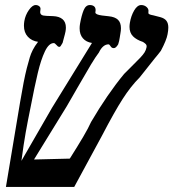

<svg xmlns="http://www.w3.org/2000/svg" viewBox="-20 -742 688 762"><path d="M618.5 -540.5Q608.5 -527 594 -510Q546 -450 534.5 -435Q499 -399.5 466.8 -349.2Q434.5 -299 385 -204L274.5 0H3.5L59.5 -335Q74.5 -425 86.5 -472Q94.5 -502 98.5 -515.2Q102.5 -528.5 110 -543.5Q117.5 -558.5 131 -576Q106 -579.5 90.5 -596.2Q75 -613 75 -640Q75 -648.5 76.5 -658Q80.5 -682 94.5 -702Q108.5 -722 121.5 -722Q130 -722 136 -717Q142 -712 140.5 -704Q139.5 -697 139.5 -694.5Q139.5 -687 144.8 -683.2Q150 -679.5 164.5 -679L190.5 -678Q215 -677 228.2 -665.8Q241.5 -654.5 241.5 -632.5Q241.5 -625.5 240 -617Q239 -610.5 231.5 -583.5L228.5 -572Q220 -556 216.5 -556Q212 -556 209.5 -558Q207 -560 203 -564.5Q197.5 -571 193.5 -571Q174 -571 158.2 -538Q142.5 -505 130 -452.5Q117.5 -400 101.5 -317Q90 -261 82 -216.2Q74 -171.5 65 -103.5L78.5 -127Q112 -186 186 -313.5L345 -571.5Q322 -575 309 -590Q296 -605 296 -629.5Q296 -638 297.5 -647Q303.5 -681 312 -701.5Q320.5 -722 336.5 -722Q347 -722 353.2 -717Q359.5 -712 359.5 -701.5Q359.5 -699.5 359 -697.2Q358.5 -695 358.5 -692.5Q358.5 -684 385 -680.5L411.5 -677.5Q436 -675 448 -663.8Q460 -652.5 460 -630Q460 -620 458 -610Q457 -605.5 455.2 -592.5Q453.5 -579.5 449 -566Q440 -551 432 -551Q426.5 -551 423.5 -553.2Q420.5 -555.5 417.2 -560.8Q414 -566 410.5 -566Q399.5 -566 389.8 -557.8Q380 -549.5 372.5 -533.5Q359.5 -516.5 341.2 -486.2Q323 -456 288 -395Q279 -379.5 268.2 -360.5Q257.5 -341.5 244.5 -319.5L115 -109L257 -112.5Q290.5 -165.5 310.5 -199.5Q330.5 -233.5 341.5 -258Q406 -368 472.5 -448.5L496.5 -472.5Q525 -500.5 536.5 -512.8Q548 -525 553.8 -534.2Q559.5 -543.5 561.5 -554L562 -558.5Q562 -563 559 -566.5Q556 -570 547.5 -575.5Q521.5 -584 507.8 -598Q494 -612 494 -635.5Q494 -643 495.5 -652Q500 -679 512.5 -700.5Q525 -722 540.5 -722Q553 -722 562 -714Q571 -706 569 -695Q568 -689 570.8 -686.8Q573.5 -684.5 579.8 -683Q586 -681.5 589 -681L616 -674Q633 -669.5 640.5 -659.5Q648 -649.5 648 -633Q648 -621 645 -606Q641 -583 618.5 -540.5Z"/></svg>

Font: JuliaMono SemiBoldItalic
Style: Regular
Weight: 600
Italic angle: -9°
Monospace: yes
Designer: cormullion
Foundry: corm
Version: Version 0.049; ttfautohint (v1.8.4)